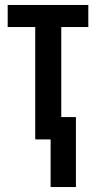

<svg xmlns="http://www.w3.org/2000/svg" viewBox="-20 -562 387 774"><path d="M336 -542H11V-453H122V0H184V192H286V-90H227V-453H336Z"/></svg>

Font: Noto Sans Display Condensed Medium
Style: Regular
Weight: 500
Width: 3
Designer: Monotype Design Team
Foundry: Monotype Imaging Inc.
Version: Version 1.900